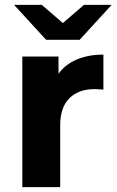

<svg xmlns="http://www.w3.org/2000/svg" viewBox="-20 -771 480 791"><path d="M406 -546V-402Q380 -404 371 -404Q304 -404 266 -366.5Q228 -329 228 -254V0H72V-538H221V-467Q249 -506 296.5 -526Q344 -546 406 -546ZM440 -751 308 -607H170L38 -751H152L239 -676L326 -751Z"/></svg>

Font: Montserrat-Bold
Style: Bold
Weight: 700
Version: Version 7.200